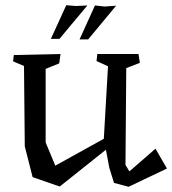

<svg xmlns="http://www.w3.org/2000/svg" viewBox="-20 -700 660 736"><path d="M30 0ZM620 -54 473 16 417 1 399 -57 386 -126 209 15 105 -21 75 -139 72 -447 30 -465 33 -489 212 -493 207 -457 155 -436V-154L192 -65L257 -101L378 -168L394 -446L350 -466L353 -493H511L516 -459L464 -439L461 -68L476 -43L576 -130ZM175 -551 234 -680 271 -677 315 -679 252 -604 208 -551ZM285 -549 344 -679 381 -675 425 -678 362 -602 318 -549Z"/></svg>

Font: Underdog
Style: Regular
Weight: 400
Designer: Sergey Steblina
Foundry: Sergey Steblina, Jovanny Lemonad
Version: Version 1.001; ttfautohint (v0.9)